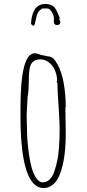

<svg xmlns="http://www.w3.org/2000/svg" viewBox="-20 -932 440 971"><path d="M157.7 -816.9Q161.6 -839.8 167 -856.7Q172.4 -873.5 183.1 -881.3L193.8 -889.2H218.8Q227.1 -889.2 235.1 -880.6Q243.2 -872.1 248 -860.1Q252.9 -848.1 252.9 -838.4Q252.9 -834.5 252.4 -831.5Q252 -828.1 252 -824.2Q252 -805.2 270 -805.2Q275.9 -805.2 280.5 -809.3Q285.2 -813.5 285.2 -819.3Q285.2 -821.3 282.7 -827.6L279.8 -835L282.2 -842.3Q281.2 -844.2 279.3 -848.4Q277.3 -852.5 274.4 -859.9Q271.5 -867.2 269.5 -871.1Q267.6 -875 266.6 -877Q255.9 -897.5 246.6 -902.3Q229 -912.1 210 -912.1Q189.9 -912.1 175 -903.1Q160.2 -894 152.3 -877.9Q137.2 -847.2 137.2 -810.1L147.9 -801.3Q154.8 -802.2 157.7 -816.9ZM240.2 6.8Q257.3 -4.4 268.8 -22.7Q280.3 -41 289.1 -68.4Q296.9 -93.8 301.5 -118.4Q306.2 -143.1 309.1 -175.3Q311.5 -202.6 312 -224.4Q312.5 -246.1 312.5 -267.1L311.5 -326.7L310.5 -386.2L312.5 -391.1Q312.5 -454.6 302 -512.7Q291.5 -570.8 270.5 -606.9Q252 -642.1 232.4 -645.5Q230.5 -646 210.4 -649.4Q190.4 -652.8 169.4 -660.2Q160.6 -662.6 155.8 -662.6Q83.5 -662.6 83.5 -383.8V-349.1Q83.5 19 200.7 19Q223.1 19 240.2 6.8ZM115.7 -310.5 114.7 -350.1Q114.7 -361.8 117.2 -397Q119.6 -432.1 119.6 -443.8Q123 -459.5 124.3 -481.7Q125.5 -503.9 125.7 -522Q126 -540 126 -544.9Q126.5 -566.4 130.4 -587.9Q138.7 -631.8 184.6 -631.8Q207.5 -631.8 226.8 -616.9Q246.1 -602.1 257.3 -577.4Q268.6 -552.7 268.6 -523.9L266.6 -519L270.5 -511.2Q270.5 -471.7 276.4 -393.1Q281.7 -311 281.7 -274.9Q281.7 -230.5 277.8 -179.2Q273.4 -120.1 254.9 -65.4Q246.1 -39.1 231 -24.4Q215.8 -9.8 196.8 -9.8Q176.8 -9.8 161.6 -33.7Q147.5 -56.2 139.2 -87.2Q130.9 -118.2 125 -162.6Q116.7 -227.1 116.7 -271Z"/></svg>

Font: Amatica SC
Style: Regular
Weight: 400
Designer: Vernon Adams, Ben Nathan
Foundry: newtypography
Version: Version 2.001